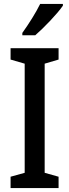

<svg xmlns="http://www.w3.org/2000/svg" viewBox="-20 -960 354 980"><path d="M301 -931V-940H185C163 -895 129 -841 94 -792V-780H160C204 -818 274 -891 301 -931ZM279 0V-58L208 -78V-635L279 -656V-714H34V-656L106 -635V-78L34 -58V0Z"/></svg>

Font: Noto Sans Lao Looped Condensed Medium
Style: Regular
Weight: 500
Width: 3
Designer: Mark Frömberg, Ben Mitchell
Foundry: The Fontpad Ltd
Version: Version 1.002